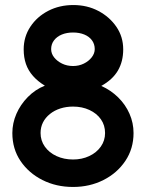

<svg xmlns="http://www.w3.org/2000/svg" viewBox="-20 -730 582 762"><path d="M271 -710Q216 -710 171.5 -687Q127 -664 100.5 -624Q74 -584 74 -534Q74 -502 83 -476Q92 -450 111 -428.5Q130 -407 158 -390Q120 -375 90.5 -345Q61 -315 45 -278Q29 -241 29 -202Q29 -139 61.5 -91Q94 -43 148.5 -15.5Q203 12 270 12Q336 12 390.5 -15.5Q445 -43 477.5 -91.5Q510 -140 510 -202Q510 -242 494 -278.5Q478 -315 449 -343.5Q420 -372 382 -389Q427 -414 448 -450Q469 -486 469 -534Q469 -584 442 -623.5Q415 -663 370.5 -686.5Q326 -710 271 -710ZM270 -468Q246 -468 226.5 -477.5Q207 -487 195 -502Q183 -517 183 -535Q183 -555 194.5 -570Q206 -585 225.5 -593Q245 -601 270 -601Q295 -601 314.5 -593Q334 -585 345 -570Q356 -555 356 -535Q356 -518 344 -502.5Q332 -487 312.5 -477.5Q293 -468 270 -468ZM270 -97Q234 -97 204.5 -110.5Q175 -124 158 -148Q141 -172 141 -202Q141 -225 150.5 -244Q160 -263 178 -277.5Q196 -292 219.5 -299.5Q243 -307 270 -307Q306 -307 335 -293.5Q364 -280 380.5 -256.5Q397 -233 397 -202Q397 -172 380 -148Q363 -124 334 -110.5Q305 -97 270 -97Z"/></svg>

Font: Advent Pro Expanded
Style: Bold
Weight: 700
Width: 7
Designer: VivaRado, Andreas Kalpakidis
Foundry: VivaRado, Andreas Kalpakidis
Version: Version 3.000